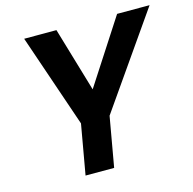

<svg xmlns="http://www.w3.org/2000/svg" viewBox="-103 -804 913 908"><g transform="rotate(-15 353.5 -350.0)"><path d="M206 0 249 -244 93 -700H251L345 -382H342L548 -700H707L389 -244L346 0Z"/></g></svg>

Font: DM Sans 10pt ExtraBold
Style: Italic
Weight: 800
Italic angle: -10°
Version: Version 4.004;gftools[0.9.30]